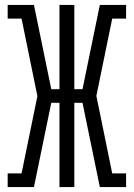

<svg xmlns="http://www.w3.org/2000/svg" viewBox="-20 -755 540 775"><path d="M117 0H11V-55H67L131 -367L67 -680H11V-735H117L187 -395H220V-735H280V-395H313L383 -735H489V-680H433L369 -368L433 -55H489V0H383L313 -340H280V0H220V-340H187Z"/></svg>

Font: Iosevka Curly Slab Light
Style: Regular
Weight: 300
Monospace: yes
Designer: Belleve Invis
Foundry: Belleve Invis
Version: Version 22.1.2; ttfautohint (v1.8.4)